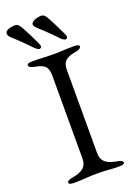

<svg xmlns="http://www.w3.org/2000/svg" viewBox="-178 -918 681 983"><g transform="rotate(-20 162.0 -426.0)"><path d="M125 -829C125 -821 134 -811 143 -803C164 -785 216 -734 230 -718C236 -711 250 -700 258 -700C263 -700 269 -705 269 -713C269 -720 223 -812 209 -836C199 -852 192 -857 179 -857H175C153 -855 125 -845 125 -829ZM67 -836C57 -852 50 -857 37 -857H33C3 -854 -16 -847 -16 -829C-16 -820 -8 -811 1 -803C22 -785 74 -734 88 -718C94 -711 108 -700 116 -700C122 -700 127 -705 127 -712C127 -722 81 -812 67 -836ZM130 -550V-98C130 -51 102 -33 52 -24C29 -20 19 -15 19 -6C19 2 31 5 48 5C102 5 126 0 176 0C222 0 239 5 293 5C310 5 322 2 322 -6C322 -15 312 -20 289 -24C239 -33 210 -51 210 -98V-550C210 -597 231 -613 281 -622C304 -626 314 -633 314 -642C314 -650 302 -653 285 -653C231 -653 219 -650 176 -650C130 -650 113 -653 59 -653C42 -653 30 -650 30 -642C30 -633 40 -626 63 -622C113 -613 130 -597 130 -550Z"/></g></svg>

Font: EB Garamond 12
Style: Regular
Weight: 400
Version: Version 0.016+